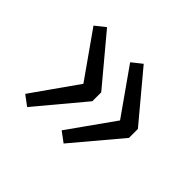

<svg xmlns="http://www.w3.org/2000/svg" viewBox="-101 -620 700 700"><g transform="rotate(45 249.0 -270.0)"><path d="M289 -476 442 -293V-247L288 -64L249 -93L386 -286V-252L250 -445ZM100 -476 253 -293V-247L100 -64L61 -93L197 -286V-252L61 -445Z"/></g></svg>

Font: Pack4
Style: Regular
Weight: 400
Version: Version 2.002